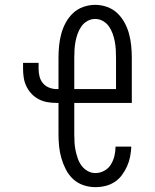

<svg xmlns="http://www.w3.org/2000/svg" viewBox="-20 -763 640 791"><path d="M373 8Q348 8 324 0Q300 -8 281.5 -25Q263 -42 251.5 -64.5Q240 -87 233 -111Q226 -135 223.5 -160Q221 -185 221 -210V-339H213Q195 -339 176.5 -342Q158 -345 141 -353.5Q124 -362 111 -375.5Q98 -389 89.5 -406Q81 -423 78 -441.5Q75 -460 75 -479V-504H139V-479Q139 -463 143 -447.5Q147 -432 157 -420Q167 -408 182.5 -402Q198 -396 213 -396H221V-525Q221 -550 223.5 -575Q226 -600 232.5 -624Q239 -648 251 -670Q263 -692 281 -709Q299 -726 323 -734.5Q347 -743 372 -743Q397 -743 421 -734.5Q445 -726 463 -709Q481 -692 493 -670Q505 -648 511.5 -624Q518 -600 520.5 -575Q523 -550 523 -525V-339H286V-210Q286 -193 287 -176Q288 -159 291.5 -142.5Q295 -126 300.5 -110Q306 -94 316 -80.5Q326 -67 341 -58.5Q356 -50 373 -50Q392 -50 409.5 -59.5Q427 -69 437 -85.5Q447 -102 451.5 -121Q456 -140 456 -159H521Q520 -138 516 -117.5Q512 -97 503.5 -78Q495 -59 482.5 -42Q470 -25 452.5 -13.5Q435 -2 414.5 3Q394 8 373 8ZM458 -396V-525Q458 -542 457 -558.5Q456 -575 453 -591.5Q450 -608 444 -624.5Q438 -641 428.5 -654.5Q419 -668 404 -676.5Q389 -685 372 -685Q355 -685 340 -676.5Q325 -668 315.5 -654.5Q306 -641 300 -624.5Q294 -608 291 -591.5Q288 -575 287 -558.5Q286 -542 286 -525V-396Z"/></svg>

Font: Iosevka Slab Light Extended
Style: Regular
Weight: 300
Width: 7
Monospace: yes
Designer: Belleve Invis
Foundry: Belleve Invis
Version: Version 11.1.0; ttfautohint (v1.8.3)